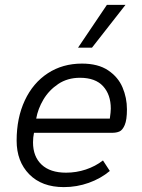

<svg xmlns="http://www.w3.org/2000/svg" viewBox="-20 -755 581 785"><path d="M48 -180Q48 -273 81.5 -344.5Q115 -416 175.5 -455.5Q236 -495 315 -495Q381 -495 422 -467.5Q463 -440 481 -397.5Q499 -355 499 -308Q499 -265 490 -244Q481 -223 468.5 -217.5Q456 -212 438 -212H119Q115 -193 115 -173Q115 -115 150 -82Q185 -49 250 -49Q292 -49 331 -62Q370 -75 401 -99L429 -56Q392 -25 343 -7.5Q294 10 241 10Q151 10 99.5 -42.5Q48 -95 48 -180ZM429 -270Q433 -298 433 -311Q433 -368 401.5 -402.5Q370 -437 307 -437Q256 -437 218 -411.5Q180 -386 157.5 -348Q135 -310 128 -270ZM417 -735H493L356 -560H299Z"/></svg>

Font: Niramit Light
Style: Italic
Weight: 300
Italic angle: -10°
Designer: Katatrad Aksorn Co.,Ltd.
Foundry: Cadson Demak Co.,Ltd.
Version: Version 1.000; ttfautohint (v1.6)